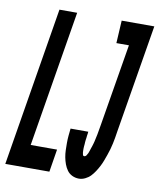

<svg xmlns="http://www.w3.org/2000/svg" viewBox="-110 -801 727 875"><g transform="rotate(10 253.0 -363.5)"><path d="M-27 0 94 -735H176L72 -105H194L177 0ZM315 8Q298 8 283.5 1Q269 -6 260 -18.5Q251 -31 245.5 -46Q240 -61 237 -77Q234 -93 233.5 -109.5Q233 -126 233 -142.5Q233 -159 234.5 -176Q236 -193 238 -210H320Q320 -205 319 -200.5Q318 -196 317.5 -191Q317 -186 316.5 -181Q316 -176 315 -171Q314 -166 314 -161Q314 -156 313.5 -151Q313 -146 312.5 -141Q312 -136 312 -131.5Q312 -127 312 -122Q312 -117 312.5 -112Q313 -107 314.5 -102Q316 -97 321 -97Q327 -97 331 -103Q335 -109 337.5 -114.5Q340 -120 341.5 -125.5Q343 -131 345 -136.5Q347 -142 349 -148Q351 -154 352.5 -159.5Q354 -165 355.5 -170.5Q357 -176 358 -182Q359 -188 360.5 -193.5Q362 -199 363 -205Q364 -211 365 -216.5Q366 -222 367 -228Q368 -234 369 -239.5Q370 -245 371 -251L434 -630H376L382 -735H533L450 -234Q448 -220 445.5 -205.5Q443 -191 440 -177Q437 -163 433 -149Q429 -135 424 -121Q419 -107 414 -93.5Q409 -80 402 -66.5Q395 -53 386.5 -40Q378 -27 368 -16.5Q358 -6 343.5 1Q329 8 315 8Z"/></g></svg>

Font: Iosevka Curly Extrabold
Style: Italic
Weight: 800
Italic angle: -9°
Monospace: yes
Designer: Belleve Invis
Foundry: Belleve Invis
Version: Version 22.1.2; ttfautohint (v1.8.4)